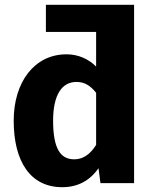

<svg xmlns="http://www.w3.org/2000/svg" viewBox="-20 -762 640 799"><path d="M538 -742H171V-629H380V-485C348 -517 305 -536 257 -536C122 -536 37 -419 37 -260C37 -89 107 17 239 17C302 17 353 -9 390 -62L398 0H538ZM289 -99C233 -99 201 -141 201 -260C201 -368 238 -421 298 -421C331 -421 355 -407 380 -376V-159C355 -119 325 -99 289 -99Z"/></svg>

Font: Fira Sans
Style: Bold
Weight: 700
Designer: Carrois Corporate & Edenspiekermann AG
Foundry: Carrois Corporate GbR & Edenspiekermann AG
Version: Version 4.203